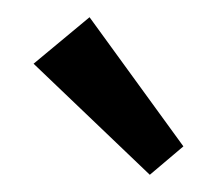

<svg xmlns="http://www.w3.org/2000/svg" viewBox="-20 -735 254 223"><path d="M193 -565 154 -532 19 -661 84 -715Z"/></svg>

Font: Tilda Sans Medium
Style: Regular
Weight: 500
Designer: ParaType Ltd
Foundry: ParaType Ltd
Version: Version 1.009